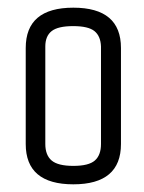

<svg xmlns="http://www.w3.org/2000/svg" viewBox="-20 -765 376 500"><path d="M98 -644V-390Q98 -361 114.5 -347Q131 -333 171 -333Q211 -333 227 -347Q243 -361 243 -390V-644Q242 -671 226 -684Q210 -697 170.5 -697Q131 -697 114.5 -684Q98 -671 98 -644ZM47 -640Q47 -745 171 -745Q295 -745 295 -640V-390Q295 -285 171 -285Q47 -285 47 -390Z"/></svg>

Font: Khand
Style: Regular
Weight: 400
Designer: Devanagari: Sanchit Sawaria, Jyotish Sonowal; Latin: Satya Rajpurohit
Foundry: Indian Type Foundry
Version: Version 1.101;PS 1.0;hotconv 1.0.78;makeotf.lib2.5.61930; tt